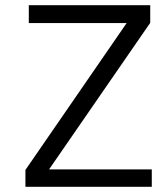

<svg xmlns="http://www.w3.org/2000/svg" viewBox="-20 -720 640 740"><path d="M565 0V-67H169L559 -632V-700H91V-631H468L78 -65V0Z"/></svg>

Font: Advent Pro
Style: Medium
Weight: 500
Designer: Andreas Kalpakidis
Foundry: Andreas Kalpakidis
Version: Version 2.002 2008